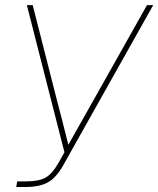

<svg xmlns="http://www.w3.org/2000/svg" viewBox="-20 -748 633 768"><path d="M44.9 0 48.8 -22.5H85Q135.7 -22.5 162.4 -37.6Q189 -52.7 213.4 -95.7L237.8 -138.7L87.4 -727.5H110.8L202.6 -367.2Q215.8 -317.4 228.3 -268.1Q240.7 -218.8 253.4 -168.9L365.2 -367.2L567.9 -727.5H592.8L232.9 -86.9Q205.6 -38.1 172.4 -19Q139.2 0 81.1 0Z"/></svg>

Font: Inter Display Thin
Style: Italic
Weight: 100
Italic angle: -9.39999°
Designer: Rasmus Andersson
Foundry: rsms
Version: Version 4.000;git-a52131595